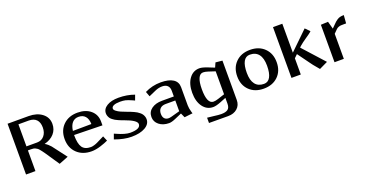

<svg xmlns="http://www.w3.org/2000/svg" viewBox="-35 -1358 4298 2249"><g transform="rotate(-20 2114.0 -233.0)"><path d="M66.9 0V-632.8H329.1Q431.2 -632.8 495.6 -583.3Q560.1 -533.7 560.1 -452.1Q560.1 -381.3 516.1 -331.5Q472.2 -281.7 394 -262.2Q412.6 -252.4 431.9 -235.4Q451.2 -218.3 461.9 -205.1L596.2 -28.8L480 17.1L359.9 -161.1Q344.2 -182.6 337.4 -191.9Q330.6 -201.2 318.6 -215.3Q306.6 -229.5 298.3 -235.1Q290 -240.7 277.6 -247.3Q265.1 -253.9 251.5 -255.9Q237.8 -257.8 220.2 -257.8H184.1V0ZM312 -583H184.1V-308.1H316.9Q372.6 -308.1 406.2 -347.7Q439.9 -387.2 439.9 -451.2Q439.9 -515.6 407.2 -549.3Q374.5 -583 312 -583Z M757.3 -292 988.3 -293.9Q986.8 -357.4 957.3 -391.1Q927.7 -424.8 874 -424.8Q825.2 -424.8 795.4 -390.9Q765.6 -356.9 757.3 -292ZM753.9 -242.2V-237.8Q753.9 -133.3 785.4 -87.6Q816.9 -42 892.1 -42Q909.2 -42 933.3 -49.1Q957.5 -56.2 975.1 -64.9L1067.9 -110.8L1094.2 -48.8Q1058.6 -31.2 997.3 -11.7Q936 7.8 884.3 7.8Q771.5 7.8 702.4 -58.8Q633.3 -125.5 633.3 -234.9Q633.3 -342.8 701.2 -408.9Q769 -475.1 879.9 -475.1Q981 -475.1 1043 -422.1Q1105 -369.1 1105 -282.2V-234.9Z M1173.8 -34.2 1196.8 -98.1 1215.8 -89.8Q1320.8 -42 1382.8 -42Q1510.7 -42 1510.7 -104Q1510.7 -151.4 1363.8 -204.1Q1339.8 -212.9 1328.9 -217Q1317.9 -221.2 1295.9 -231Q1273.9 -240.7 1262.2 -247.8Q1250.5 -254.9 1234.6 -267.1Q1218.8 -279.3 1210.7 -291Q1202.6 -302.7 1196.5 -318.6Q1190.4 -334.5 1190.4 -352.1Q1190.4 -407.7 1245.4 -441.4Q1300.3 -475.1 1390.6 -475.1Q1497.1 -475.1 1587.4 -441.9L1563.5 -377L1542.5 -387.2Q1486.8 -412.1 1458.7 -418.5Q1430.7 -424.8 1392.6 -424.8Q1340.8 -424.8 1313.2 -412.4Q1285.6 -399.9 1285.6 -377Q1285.6 -361.3 1307.6 -344.2Q1329.6 -327.1 1359.9 -313.5Q1390.1 -299.8 1436.5 -283.2Q1459 -274.9 1472.4 -269.8Q1485.8 -264.6 1507.1 -254.9Q1528.3 -245.1 1541.5 -237.1Q1554.7 -229 1570.3 -216.3Q1585.9 -203.6 1594.7 -190.9Q1603.5 -178.2 1609.6 -161.4Q1615.7 -144.5 1615.7 -126Q1615.7 -65.4 1552 -28.8Q1488.3 7.8 1382.8 7.8Q1288.1 7.8 1173.8 -34.2Z M1916.5 -475.1Q2017.1 -475.1 2070.3 -440.4Q2123.5 -405.8 2123.5 -339.8V-112.8Q2123.5 -76.7 2138.7 -24.9L2144.5 -6.8L2041.5 4.9L2016.6 -50.8L1929.2 -13.2Q1880.9 7.8 1849.6 7.8Q1774.4 7.8 1725.8 -31Q1677.2 -69.8 1677.2 -129.9Q1677.2 -193.8 1727.8 -230.5Q1778.3 -267.1 1858.4 -267.1H2006.3V-336.9Q2006.3 -379.9 1983.2 -402.3Q1960 -424.8 1916.5 -424.8Q1872.1 -424.8 1827.6 -404.8L1740.2 -366.2L1717.3 -428.2Q1811 -475.1 1916.5 -475.1ZM2006.3 -83V-216.8H1887.2Q1842.3 -216.8 1817.9 -193.6Q1793.5 -170.4 1793.5 -127Q1793.5 -88.9 1811.8 -68.4Q1830.1 -47.9 1864.3 -47.9Q1877 -47.9 1901.4 -54.2Z M2685.1 23.9Q2685.1 88.4 2641.1 127.7Q2597.2 167 2525.9 167L2287.1 166V100.1Q2302.2 100.1 2364.5 108.6Q2426.8 117.2 2459 117.2Q2514.6 117.2 2541.3 97.2Q2567.9 77.1 2567.9 27.8V-44.9L2498 -17.1Q2434.6 7.8 2399.9 7.8Q2320.3 7.8 2271.7 -58.3Q2223.1 -124.5 2223.1 -232.9Q2223.1 -341.8 2271.7 -408.4Q2320.3 -475.1 2399.9 -475.1Q2434.6 -475.1 2498 -450.2L2576.2 -418.9L2601.1 -475.1L2685.1 -466.8ZM2567.9 -89.8V-376L2482.9 -403.8Q2448.7 -415 2423.8 -415Q2384.3 -415 2363.8 -368.4Q2343.3 -321.8 2343.3 -232.9Q2343.3 -50.8 2423.8 -50.8Q2448.7 -50.8 2482.9 -62Z M3050.8 -43.9Q3102.5 -43.9 3129.2 -92.3Q3155.8 -140.6 3155.8 -232.9Q3155.8 -326.2 3118.4 -374.5Q3081.1 -422.9 3008.8 -422.9Q2957 -422.9 2930.4 -374.5Q2903.8 -326.2 2903.8 -233.9Q2903.8 -140.6 2941.2 -92.3Q2978.5 -43.9 3050.8 -43.9ZM2851.6 -408.4Q2918.9 -475.1 3029.8 -475.1Q3140.6 -475.1 3208.3 -408.4Q3275.9 -341.8 3275.9 -232.9Q3275.9 -124 3208.3 -58.1Q3140.6 7.8 3029.8 7.8Q2918.9 7.8 2851.6 -58.1Q2784.2 -124 2784.2 -232.9Q2784.2 -341.8 2851.6 -408.4Z M3375.5 0V-632.8H3491.7V-272L3718.8 -492.2L3771.5 -438L3763.7 -430.2Q3752.9 -419.4 3696 -380.9Q3639.2 -342.3 3608.4 -314.9L3591.8 -298.8L3830.6 -34.2L3725.6 16.1L3664.6 -57.1Q3660.2 -62 3634.8 -97.2Q3609.4 -132.3 3576.4 -177.7Q3543.5 -223.1 3530.8 -240.2L3491.7 -202.1V0Z M4195.3 -380.9H4163.1Q4141.6 -380.9 4129.6 -380.1Q4117.7 -379.4 4100.8 -373.5Q4084 -367.7 4072.3 -356L4028.3 -312V0H3912.1V-466.8L4002.4 -471.2L4028.3 -377L4066.4 -415Q4083.5 -432.6 4093.3 -441.4Q4103 -450.2 4120.1 -461.4Q4137.2 -472.7 4157.2 -477.3Q4177.2 -481.9 4203.1 -481.9Z"/></g></svg>

Font: Resagokr
Style: Bold
Weight: 600
Designer: gluk
Foundry: gluk
Version: Version 0.95